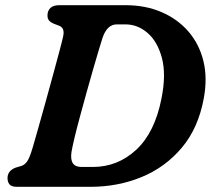

<svg xmlns="http://www.w3.org/2000/svg" viewBox="-20 -720 818 740"><path d="M9 -33.5Q9 -62 40.5 -74L62.5 -80.5Q75 -84.5 84.8 -98.2Q94.5 -112 106.5 -153Q114 -178.5 127 -224.5Q140 -270.5 155.2 -325.2Q170.5 -380 184.8 -432.8Q199 -485.5 209.8 -525.5Q220.5 -565.5 223.5 -580.5Q230.5 -612.5 207.5 -621L189 -628Q175.5 -633.5 169.2 -640.8Q163 -648 163 -660.5Q163 -678.5 174.2 -689.2Q185.5 -700 208.5 -700H463.5Q540.5 -700 602.2 -673.5Q664 -647 705.8 -599Q747.5 -551 763.8 -485.5Q780 -420 765.5 -341.5Q744.5 -226.5 680.8 -150.8Q617 -75 525.5 -37.5Q434 0 329 0H45.5Q24 0 16.5 -9.5Q9 -19 9 -33.5ZM337.5 -76.5Q434 -76.5 505.5 -143.2Q577 -210 602.5 -341Q621 -434 603.8 -497.5Q586.5 -561 548.2 -593.5Q510 -626 464 -626H430Q392 -626 374.5 -572Q370.5 -560 361 -528.2Q351.5 -496.5 339 -453.2Q326.5 -410 313.2 -362.2Q300 -314.5 287.8 -269.2Q275.5 -224 267 -188.2Q258.5 -152.5 255.5 -134Q247 -76.5 293.5 -76.5Z"/></svg>

Font: Fraunces 9pt S100 SemiBold
Style: Italic
Weight: 600
Italic angle: -16°
Version: Version 1.000; ttfautohint (v1.8.3)